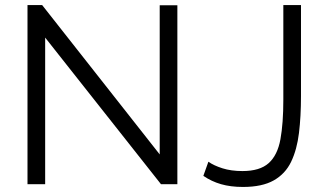

<svg xmlns="http://www.w3.org/2000/svg" viewBox="-20 -730 1293 761"><path d="M159 -581V0H89V-710H147L613 -118V-709H683V0H618ZM806 -89Q827 -74 861.5 -63Q896 -52 941 -52Q1010 -52 1045 -83.5Q1080 -115 1091.5 -178Q1103 -241 1103 -335V-710H1173V-349Q1173 -269 1165 -203Q1157 -137 1134 -89Q1111 -41 1065 -15Q1019 11 943 11Q894 11 856 0Q818 -11 786 -33Z"/></svg>

Font: Raleway
Style: Regular
Weight: 400
Designer: Matt McInerney, Pablo Impallari, Rodrigo Fuenzalida
Foundry: Matt McInerney, Pablo Impallari, Rodrigo Fuenzalida
Version: Version 4.101;RELEASE